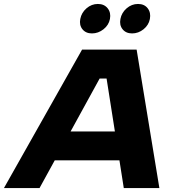

<svg xmlns="http://www.w3.org/2000/svg" viewBox="-64 -951 881 971"><path d="M475 -554H440L136 0H-44L351 -700H627L742 0H562ZM200 -286H608L579 -140H171ZM401 -782Q370 -782 353 -803Q336 -824 342 -855Q348 -887 373.5 -909Q399 -931 431 -931Q463 -931 480.5 -909Q498 -887 492 -855Q486 -824 459.5 -803Q433 -782 401 -782ZM604 -782Q573 -782 556 -803Q539 -824 545 -855Q551 -887 576.5 -909Q602 -931 634 -931Q666 -931 683 -909Q700 -887 694 -855Q688 -824 662 -803Q636 -782 604 -782Z"/></svg>

Font: Albert Sans Black
Style: Italic
Weight: 900
Italic angle: -11.25°
Designer: Andreas Rasmussen
Foundry: a.Foundry
Version: Version 1.025